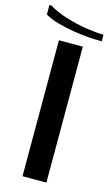

<svg xmlns="http://www.w3.org/2000/svg" viewBox="-168 -906 559 955"><g transform="rotate(15 111.0 -429.0)"><path d="M53 -700H176V0H53ZM-29 -858Q11 -833 65 -816.5Q119 -800 171.5 -792Q224 -784 260 -784V-750Q233 -750 194.5 -752.5Q156 -755 113.5 -762Q71 -769 31 -780Q-9 -791 -38 -808V-856Z"/></g></svg>

Font: Phudu Light Medium
Style: Regular
Weight: 500
Version: Version 1.005;gftools[0.9.23]